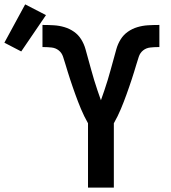

<svg xmlns="http://www.w3.org/2000/svg" viewBox="-161 -857 781 877"><path d="M241 0V-294Q232 -310 224 -326Q216 -342 209 -359Q202 -376 195.5 -392.5Q189 -409 183 -426Q177 -443 171 -460Q165 -477 159.5 -494Q154 -511 148.5 -528.5Q143 -546 138 -563Q133 -580 127 -598Q121 -616 107 -627Q93 -638 74.5 -640Q56 -642 38 -642H33V-743H37Q61 -743 85.5 -741.5Q110 -740 133.5 -733Q157 -726 177 -712Q197 -698 210 -677Q223 -656 229.5 -632.5Q236 -609 242.5 -585.5Q249 -562 255.5 -538.5Q262 -515 269 -491.5Q276 -468 284 -445Q292 -422 300 -399Q308 -422 316 -445Q324 -468 331 -491.5Q338 -515 344.5 -538.5Q351 -562 357.5 -585.5Q364 -609 370.5 -632.5Q377 -656 390 -677Q403 -698 423 -712Q443 -726 466.5 -733Q490 -740 514.5 -741.5Q539 -743 563 -743H567V-642H562Q544 -642 525.5 -640Q507 -638 493 -627Q479 -616 473 -598Q467 -580 462 -563Q457 -546 451.5 -528.5Q446 -511 440.5 -494Q435 -477 429 -460Q423 -443 417 -426Q411 -409 404.5 -392.5Q398 -376 391 -359Q384 -342 376 -326Q368 -310 359 -294V0ZM-64 -622 -141 -662 -46 -837 49 -788Z"/></svg>

Font: Iosevka Extended
Style: Bold
Weight: 700
Width: 7
Monospace: yes
Designer: Belleve Invis
Foundry: Belleve Invis
Version: Version 32.5.0; ttfautohint (v1.8.4)